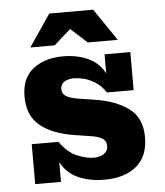

<svg xmlns="http://www.w3.org/2000/svg" viewBox="-52 -771 710 824"><g transform="rotate(-5 302.5 -358.5)"><path d="M97 -586 191 -724H380L474 -586H345L274 -650L202 -586ZM67 0V-172H182Q217 -123 257.5 -107Q298 -91 326 -91Q355 -91 372 -103Q389 -115 389 -136Q389 -158 371.5 -169Q354 -180 318 -185L254 -195Q158 -210 106 -253Q54 -296 54 -378Q54 -458 104.5 -497Q155 -536 233 -536Q292 -536 339.5 -515Q387 -494 412 -447V-529H523V-365H408Q388 -395 362.5 -411Q337 -427 313 -432.5Q289 -438 272 -438Q247 -438 230.5 -427.5Q214 -417 214 -397Q214 -376 231 -365.5Q248 -355 285 -349L350 -339Q443 -325 498.5 -284Q554 -243 554 -160Q554 -77 503 -35Q452 7 366 7Q301 7 252 -15Q203 -37 178 -85V0Z"/></g></svg>

Font: Montagu Slab 16pt
Style: Bold
Weight: 700
Designer: Florian Karsten
Foundry: Florian Karsten
Version: Version 1.000; ttfautohint (v1.8.3)